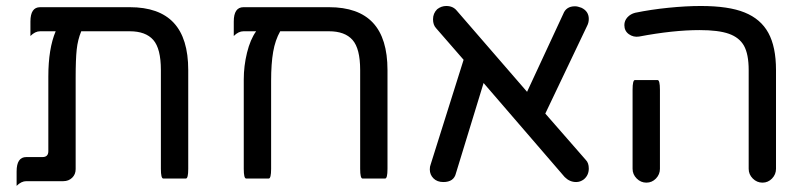

<svg xmlns="http://www.w3.org/2000/svg" viewBox="-20 -601 2676 638"><path d="M605.5 -368.2V-40Q605.5 -7.8 597.7 -7.8H522.5Q514.6 -7.8 514.6 -40V-368.2Q514.6 -439.5 489.3 -468.3Q463.9 -497.1 411.1 -497.1H250Q238.3 -468.8 234.9 -436.5Q231.4 -404.3 231.4 -342.8V-39.1Q231.4 -21.5 219.7 -10.3Q208 1 190.4 1H67.4Q50.8 1 35.2 16.6Q35.2 1 35.2 -31.2Q35.2 -79.1 67.4 -79.1H121.1Q140.6 -79.1 140.6 -98.6V-346.7Q140.6 -439.5 165 -497.1H113.3Q96.7 -497.1 81.1 -481.4Q81.1 -497.1 81.1 -529.3Q81.1 -577.1 113.3 -577.1H411.1Q508.8 -577.1 557.1 -525.4Q605.5 -473.6 605.5 -368.2Z M1267.6 -368.2V-40Q1267.6 -7.8 1259.8 -7.8H1184.6Q1176.8 -7.8 1176.8 -40V-368.2Q1176.8 -439.5 1151.4 -468.3Q1126 -497.1 1073.2 -497.1H911.1Q894.5 -467.8 887.7 -428.7Q880.9 -389.6 880.9 -332V-40Q880.9 -7.8 873 -7.8Q873 -7.8 797.9 -7.8Q790 -7.8 790 -40V-336.9Q790 -381.8 800.8 -425.8Q811.5 -469.7 831.1 -497.1H789.1Q772.5 -497.1 756.8 -481.4Q756.8 -497.1 756.8 -529.3Q756.8 -577.1 789.1 -577.1H1073.2Q1170.9 -577.1 1219.2 -525.4Q1267.6 -473.6 1267.6 -368.2Z M1936.5 -41Q1936.5 -18.6 1919.9 -4.9Q1908.2 3.9 1894.5 3.9Q1873 3.9 1856.4 -12.7L1586.9 -325.2L1495.1 -25.4Q1488.3 3.9 1453.1 3.9Q1432.6 3.9 1420.4 -8.3Q1408.2 -20.5 1408.2 -38.1Q1408.2 -47.9 1411.1 -54.7L1520.5 -402.3L1428.7 -507.8Q1418.9 -518.6 1418.9 -537.1Q1418.9 -556.6 1432.6 -570.3Q1446.3 -581.1 1462.9 -581.1Q1485.4 -581.1 1498 -565.4L1731.4 -295.9L1851.6 -554.7Q1861.3 -580.1 1890.6 -580.1Q1899.4 -580.1 1912.1 -575.2Q1936.5 -563.5 1936.5 -538.1Q1936.5 -525.4 1930.7 -514.6L1792 -223.6L1926.8 -69.3Q1936.5 -59.6 1936.5 -41Z M2467.8 -40V-368.2Q2467.8 -420.9 2452.1 -449.2Q2436.5 -476.6 2401.9 -488.8Q2367.2 -501 2304.7 -501Q2216.8 -501 2103.5 -479.5Q2085 -476.6 2069.8 -487.3Q2054.7 -498 2054.7 -517.6Q2054.7 -532.2 2064.9 -543.5Q2075.2 -554.7 2090.8 -558.6Q2142.6 -569.3 2201.2 -575.2Q2259.8 -581.1 2308.6 -581.1Q2401.4 -581.1 2454.1 -559.6Q2507.8 -538.1 2533.2 -491.7Q2558.6 -445.3 2558.6 -368.2V-40Q2558.6 -21.5 2545.4 -7.8Q2532.2 5.9 2513.7 5.9Q2495.1 5.9 2481.4 -7.8Q2467.8 -21.5 2467.8 -40ZM2082 -40V-302.7Q2082 -335 2089.8 -335H2165Q2172.9 -335 2172.9 -302.7V-40Q2172.9 -21.5 2159.7 -7.8Q2146.5 5.9 2127.9 5.9Q2109.4 5.9 2095.7 -7.8Q2082 -21.5 2082 -40Z"/></svg>

Font: YuPearl-Regular
Style: Regular
Weight: 400
Designer: Max Yao
Foundry: Max-Everyday
Version: Version 1.011; ttfautohint (v1.8.3)